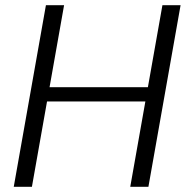

<svg xmlns="http://www.w3.org/2000/svg" viewBox="-20 -720 716 740"><path d="M482 0 606 -700H676L552 0ZM33 0 157 -700H227L103 0ZM145 -329 155 -384H570L560 -329Z"/></svg>

Font: DM Sans 20pt Light
Style: Italic
Weight: 300
Italic angle: -10°
Version: Version 4.004;gftools[0.9.30]